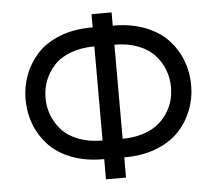

<svg xmlns="http://www.w3.org/2000/svg" viewBox="-52 -784 952 842"><g transform="rotate(-5 424.5 -363.5)"><path d="M379.9 -170.9H380.9V-585H379.9Q321.3 -585 275.4 -567.4Q229.5 -549.8 202.4 -520Q175.3 -490.2 161.6 -454.1Q147.9 -418 147.9 -377.9Q147.9 -338.4 161.6 -302.5Q175.3 -266.6 202.1 -236.6Q229 -206.5 274.9 -188.7Q320.8 -170.9 379.9 -170.9ZM469.2 -585V-170.9Q516.6 -170.9 555.7 -182.9Q594.7 -194.8 621.1 -214.6Q647.5 -234.4 665.5 -261.2Q683.6 -288.1 691.9 -317.4Q700.2 -346.7 700.2 -377.9Q700.2 -417.5 686.5 -453.6Q672.9 -489.7 646 -519.5Q619.1 -549.3 573.5 -567.1Q527.8 -585 469.2 -585ZM471.2 -88.9H469.2V0H380.9V-88.9H376Q298.8 -88.9 237.5 -112.5Q176.3 -136.2 138.2 -176.8Q100.1 -217.3 80.1 -269Q60.1 -320.8 60.1 -378.9Q60.1 -436 79.6 -487.3Q99.1 -538.6 136.7 -579.6Q174.3 -620.6 236.1 -644.8Q297.9 -668.9 376 -668.9H380.9V-727.1H469.2V-668.9H471.2Q549.8 -668.9 611.8 -644.8Q673.8 -620.6 711.9 -579.6Q750 -538.6 769.5 -487.3Q789.1 -436 789.1 -378.9Q789.1 -320.8 768.8 -269Q748.5 -217.3 710.2 -176.8Q671.9 -136.2 610.1 -112.5Q548.3 -88.9 471.2 -88.9Z"/></g></svg>

Font: Telcell.Market
Style: Regular
Weight: 400
Designer: Rasmus Andersson, Sedrak Mkrtchyan
Version: Version 3.019;git-0a5106e0b